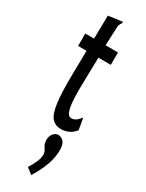

<svg xmlns="http://www.w3.org/2000/svg" viewBox="-226 -617 701 924"><g transform="rotate(30 125.0 -155.0)"><path d="M154 12Q122 12 103 -9.5Q84 -31 76.5 -87.5Q69 -144 71 -248L73 -376H26V-445H75L77 -574L144 -583L154 -585L155 -578Q150 -570 146.5 -563Q143 -556 143 -539L139 -445H208V-376H139L136 -243Q133 -141 141.5 -99.5Q150 -58 171 -58Q187 -58 199.5 -68.5Q212 -79 220 -90L231 -26Q215 -5 194.5 3.5Q174 12 154 12ZM141 275 108 249Q123 226 133 203Q143 180 143 162Q143 149 137.5 139.5Q132 130 126 119.5Q120 109 120 92Q120 69 132 55.5Q144 42 159 42Q175 42 188 56Q201 70 201 103Q201 144 185.5 186.5Q170 229 141 275Z"/></g></svg>

Font: Inconsolata UltraCondensed SemiBold
Style: Regular
Weight: 600
Width: 1
Monospace: yes
Designer: Raph Levien, Cyreal, Brenton Simpson
Foundry: Raph Levien, Cyreal, Google
Version: Version 3.001; ttfautohint (v1.8.2.53-6de2)